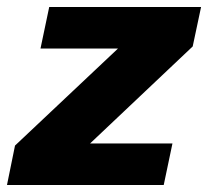

<svg xmlns="http://www.w3.org/2000/svg" viewBox="-32 -530 596 550"><path d="M-12 0 11 -113 306 -391H84L109 -510H544L520 -397L226 -119H462L437 0Z"/></svg>

Font: Saira Thin
Style: Bold Italic
Weight: 700
Italic angle: -12°
Version: Version 1.101